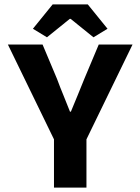

<svg xmlns="http://www.w3.org/2000/svg" viewBox="-20 -855 640 875"><path d="M226 0V-220L16 -652H174L240 -495Q254 -457 269 -421Q284 -385 299 -346H303Q319 -385 334 -421Q349 -457 364 -495L430 -652H584L374 -220V0ZM194 -685 130 -724 220 -835H380L470 -724L406 -685L302 -769H298Z"/></svg>

Font: Source Code Pro
Style: Bold
Weight: 700
Monospace: yes
Designer: Paul D. Hunt, Teo Tuominen
Foundry: Adobe Systems Incorporated
Version: Version 2.030;PS 1.000;hotconv 16.6.51;makeotf.lib2.5.65220